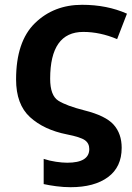

<svg xmlns="http://www.w3.org/2000/svg" viewBox="-20 -574 549 800"><path d="M274 206Q373 206 430 164Q487 122 487 42Q487 -17 453.5 -54.5Q420 -92 332 -114Q257 -133 223 -154.5Q189 -176 189 -246Q189 -441 327 -441Q397 -441 468 -411L509 -517Q426 -554 322 -554Q204 -554 125.5 -477.5Q47 -401 47 -243Q47 -139 105 -86Q163 -33 259 -14Q315 -3 333.5 10Q352 23 352 47Q352 104 260 104Q240 104 213 100Q186 96 162 88V193Q184 198 214.5 202Q245 206 274 206Z"/></svg>

Font: Noto Sans UI
Style: Bold
Weight: 700
Designer: Monotype Design Team
Foundry: Monotype Imaging Inc.
Version: Version 1.901